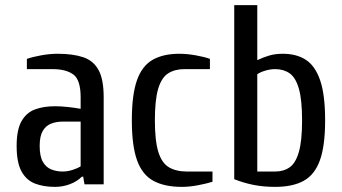

<svg xmlns="http://www.w3.org/2000/svg" viewBox="-20 -720 1335 750"><path d="M195 10Q150 10 116.5 -3Q83 -16 64 -50.5Q45 -85 45 -150Q45 -213 64 -246.5Q83 -280 116.5 -292.5Q150 -305 195 -305Q218 -305 245.5 -302Q273 -299 295 -295V-340Q295 -408 266.5 -429Q238 -450 185 -450H85V-490Q108 -498 141.5 -504Q175 -510 205 -510Q265 -510 305 -496.5Q345 -483 365 -446.5Q385 -410 385 -340V0H310L305 -30H300Q281 -11 253 -0.5Q225 10 195 10ZM225 -50Q244 -50 264 -56.5Q284 -63 295 -70V-245H225Q200 -245 179.5 -237Q159 -229 147 -208.5Q135 -188 135 -150Q135 -110 147 -88.5Q159 -67 179.5 -58.5Q200 -50 225 -50Z M690 10Q623 10 579.5 -13.5Q536 -37 515.5 -93.5Q495 -150 495 -250Q495 -350 515 -406.5Q535 -463 576.5 -486.5Q618 -510 680 -510Q710 -510 744 -504Q778 -498 800 -490V-450H700Q663 -450 637 -433.5Q611 -417 598 -373.5Q585 -330 585 -250Q585 -170 598.5 -126.5Q612 -83 640 -66.5Q668 -50 710 -50H810V-10Q788 -3 754 3.5Q720 10 690 10Z M1055 10Q1010 10 971.5 2.5Q933 -5 895 -20V-700H985V-485Q1008 -496 1031.5 -503Q1055 -510 1085 -510Q1138 -510 1174.5 -486.5Q1211 -463 1230.5 -406.5Q1250 -350 1250 -250Q1250 -150 1229.5 -93.5Q1209 -37 1166 -13.5Q1123 10 1055 10ZM985 -50H1055Q1088 -50 1111.5 -66.5Q1135 -83 1147.5 -126.5Q1160 -170 1160 -250Q1160 -330 1147.5 -373.5Q1135 -417 1111.5 -433.5Q1088 -450 1055 -450Q1036 -450 1016 -444Q996 -438 985 -430Z"/></svg>

Font: Cuprum
Style: Regular
Weight: 400
Designer: Jovanny Lemonad
Foundry: Jovanny Lemonad
Version: Version 3.000